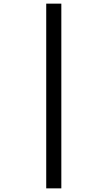

<svg xmlns="http://www.w3.org/2000/svg" viewBox="-20 -819 591 1055"><path d="M234 -799V216H317V-799Z"/></svg>

Font: Noto Sans Sinhala UI Condensed Medium
Style: Regular
Weight: 500
Width: 3
Designer: Jelle Bosma - Monotype Design Team
Foundry: Monotype Imaging Inc.
Version: Version 2.006